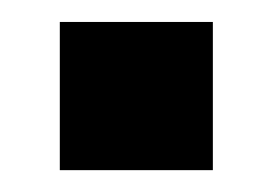

<svg xmlns="http://www.w3.org/2000/svg" viewBox="-20 -434 248 174"><path d="M34.2 -279.8V-414.1H172.9V-279.8Z"/></svg>

Font: TASA Orbiter Deck SemiBold
Style: Regular
Weight: 600
Designer: Weizhong Zhang
Version: Version 1.000;Glyphs 3.1.2 (3151)